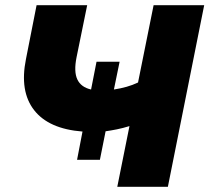

<svg xmlns="http://www.w3.org/2000/svg" viewBox="-20 -720 807 740"><path d="M277 -104 298 -213Q168 -223 111.5 -295.5Q55 -368 80 -492L121 -700H316L275 -499Q264 -444 278 -414Q292 -384 331 -375L352 -482H441L419 -375Q445 -379 468 -385.5Q491 -392 512 -402L572 -700H767L627 0H432L479 -234Q453 -226 430.5 -221.5Q408 -217 387 -214L365 -104Z"/></svg>

Font: Montserrat ExtraBold
Style: Italic
Weight: 800
Italic angle: -11.3°
Designer: Julieta Ulanovsky
Foundry: Julieta Ulanovsky
Version: Version 9.000; ttfautohint (v1.8.4.7-5d5b)